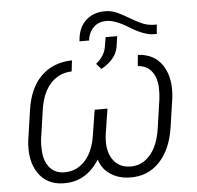

<svg xmlns="http://www.w3.org/2000/svg" viewBox="-53 -796 885 861"><g transform="rotate(-5 389.5 -365.5)"><path d="M580.6 -533.7Q655.3 -530.3 691.7 -473.6Q728 -417 717.8 -328.6L698.7 -198.7Q684.1 -98.1 630.4 -42.5Q576.7 13.2 496.6 10.7Q446.8 9.8 409.9 -14.9Q373 -39.6 360.4 -82Q300.3 13.7 197.3 10.7Q123.5 9.3 85.2 -47.6Q46.9 -104.5 57.6 -195.3L77.1 -328.1Q90.8 -426.8 144.5 -480Q198.2 -533.2 284.2 -535.2L278.3 -485.8Q223.1 -484.4 185.5 -445.1Q147.9 -405.8 135.7 -334.5L115.2 -194.8Q112.3 -170.4 114.3 -143.6Q116.7 -96.7 139.6 -68.4Q162.6 -40 202.1 -38.1Q257.3 -35.6 296.6 -75.4Q335.9 -115.2 347.7 -189L366.2 -305.7H423.8L405.3 -186Q397.9 -119.6 424.3 -79.6Q450.7 -39.6 502 -38.1Q555.7 -36.6 592.5 -78.6Q629.4 -120.6 640.6 -197.8L659.7 -329.1Q662.6 -354.5 661.6 -381.3Q659.2 -427.2 637.2 -454.1Q615.2 -481 575.7 -483.9ZM677.2 -662.1 673.3 -620.1H659.2Q615.7 -621.1 554.2 -659.4Q492.7 -697.8 453.1 -697.8Q419.4 -697.8 397.5 -678Q375.5 -658.2 369.6 -626L368.7 -617.2H325.2L326.2 -627.4Q331.5 -681.6 366.2 -712.2Q400.9 -742.7 453.1 -741.7Q482.4 -741.2 508.3 -728.5Q534.2 -715.8 556.9 -702.1Q579.6 -688.5 606 -675.8Q632.3 -663.1 662.6 -662.1ZM390.6 -509.8Q429.2 -542.5 435.5 -578.6L443.8 -626L495.6 -625.5L488.3 -576.2Q478 -521.5 412.6 -485.4Z"/></g></svg>

Font: RobotoInd Light
Style: Italic
Weight: 300
Italic angle: -12°
Designer: Google
Version: Version 2.001151; 2014